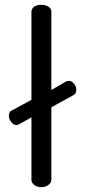

<svg xmlns="http://www.w3.org/2000/svg" viewBox="-20 -780 353 800"><path d="M152 0Q134 0 122.5 -9.5Q111 -19 111 -30V-291L59 -262Q54 -259 48 -259Q36 -259 26.5 -272Q17 -285 17 -298Q17 -305 20 -311.5Q23 -318 30 -320L111 -364V-731Q111 -744 122.5 -752Q134 -760 152 -760Q170 -760 182 -752Q194 -744 194 -731V-405L256 -441Q260 -443 266 -443Q275 -443 282 -437.5Q289 -432 293.5 -423.5Q298 -415 298 -406Q298 -389 285 -383L194 -333V-30Q194 -19 182 -9.5Q170 0 152 0Z"/></svg>

Font: Dosis Medium
Style: Regular
Weight: 500
Designer: EdgarTolentino, PabloImpallari, IginoMarini
Foundry: EdgarTolentino, PabloImpallari, IginoMarini
Version: Version 3.001; ttfautohint (v1.8.2)